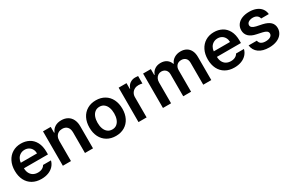

<svg xmlns="http://www.w3.org/2000/svg" viewBox="108 -1545 3850 2563"><g transform="rotate(-30 2033.0 -263.5)"><path d="M37.1 -261.7Q37.1 -343.3 68.4 -405.5Q99.6 -467.8 156.5 -502.4Q213.4 -537.1 288.1 -537.1Q355.5 -537.1 410.4 -508.3Q465.3 -479.5 497.8 -419.2Q530.3 -358.9 530.3 -269.5V-230.5H160.2Q160.6 -186 177.7 -153.6Q194.8 -121.1 225.1 -104Q255.4 -86.9 295.9 -86.9Q335.4 -86.9 363.3 -102.1Q391.1 -117.2 403.3 -141.6H525.4Q514.2 -95.7 482.9 -61.3Q451.7 -26.9 403.6 -8.1Q355.5 10.7 294.9 10.7Q215.8 10.7 157.5 -22.7Q99.1 -56.2 68.1 -117.7Q37.1 -179.2 37.1 -261.7ZM411.1 -315.4Q410.6 -351.6 395.5 -379.9Q380.4 -408.2 353 -424.3Q325.7 -440.4 290 -440.4Q253.4 -440.4 224.9 -423.6Q196.3 -406.7 179.7 -378.2Q163.1 -349.6 160.6 -315.4Z M752 0H627V-530.3H746.1V-440.4H752.9Q771.5 -486.3 811.8 -511.7Q852.1 -537.1 910.2 -537.1Q965.3 -537.1 1006.6 -513.7Q1047.9 -490.2 1070.1 -445.3Q1092.3 -400.4 1091.8 -337.9V0H967.8V-318.4Q967.8 -372.1 940.4 -401.9Q913.1 -431.6 864.3 -431.6Q831.1 -431.6 805.7 -417.2Q780.3 -402.8 766.1 -375.7Q752 -348.6 752 -310.5Z M1188.5 -262.7Q1188.5 -344.7 1219.7 -406.7Q1251 -468.8 1308.6 -502.9Q1366.2 -537.1 1442.4 -537.1Q1519 -537.1 1576.7 -502.9Q1634.3 -468.8 1665.3 -406.7Q1696.3 -344.7 1696.3 -262.7Q1696.3 -181.2 1665 -119.1Q1633.8 -57.1 1576.4 -23.2Q1519 10.7 1442.4 10.7Q1366.2 10.7 1308.6 -23.4Q1251 -57.6 1219.7 -119.4Q1188.5 -181.2 1188.5 -262.7ZM1570.3 -263.7Q1570.3 -313 1555.9 -352.8Q1541.5 -392.6 1512.9 -415.5Q1484.4 -438.5 1443.4 -438.5Q1401.4 -438.5 1372.3 -415.5Q1343.3 -392.6 1328.9 -353Q1314.5 -313.5 1314.5 -263.7Q1314.5 -213.9 1328.9 -174.3Q1343.3 -134.8 1372.3 -111.8Q1401.4 -88.9 1443.4 -88.9Q1484.4 -88.9 1512.9 -111.8Q1541.5 -134.8 1555.9 -174.3Q1570.3 -213.9 1570.3 -263.7Z M1793 -530.3H1914.1V-442.4H1919.9Q1933.6 -487.3 1969.2 -512.7Q2004.9 -538.1 2050.8 -538.1Q2078.1 -538.1 2095.7 -535.2V-419.9Q2087.4 -422.9 2070.3 -425.3Q2053.2 -427.7 2038.1 -427.7Q2003.9 -427.7 1976.6 -413.1Q1949.2 -398.4 1933.6 -372.1Q1918 -345.7 1918 -312.5V0H1793Z M2169.9 -530.3H2289.1V-440.4H2295.9Q2312 -485.8 2350.3 -511.5Q2388.7 -537.1 2441.4 -537.1Q2495.1 -537.1 2532.2 -511.7Q2569.3 -486.3 2585 -440.4H2590.8Q2608.4 -484.9 2650.6 -511Q2692.9 -537.1 2750 -537.1Q2798.8 -537.1 2836.2 -516.4Q2873.5 -495.6 2894.3 -454.8Q2915 -414.1 2915 -356.4V0H2791V-336.9Q2791 -384.3 2765.9 -408.4Q2740.7 -432.6 2700.2 -432.6Q2654.8 -432.6 2629.2 -404.5Q2603.5 -376.5 2603.5 -331.1V0H2482.4V-341.8Q2482.4 -368.7 2470.9 -389.4Q2459.5 -410.2 2439.2 -421.4Q2418.9 -432.6 2392.6 -432.6Q2365.7 -432.6 2343.5 -418.7Q2321.3 -404.8 2308.1 -379.6Q2294.9 -354.5 2294.9 -322.3V0H2169.9Z M3011.7 -261.7Q3011.7 -343.3 3043 -405.5Q3074.2 -467.8 3131.1 -502.4Q3188 -537.1 3262.7 -537.1Q3330.1 -537.1 3385 -508.3Q3439.9 -479.5 3472.4 -419.2Q3504.9 -358.9 3504.9 -269.5V-230.5H3134.8Q3135.3 -186 3152.3 -153.6Q3169.4 -121.1 3199.7 -104Q3230 -86.9 3270.5 -86.9Q3310.1 -86.9 3337.9 -102.1Q3365.7 -117.2 3377.9 -141.6H3500Q3488.8 -95.7 3457.5 -61.3Q3426.3 -26.9 3378.2 -8.1Q3330.1 10.7 3269.5 10.7Q3190.4 10.7 3132.1 -22.7Q3073.7 -56.2 3042.7 -117.7Q3011.7 -179.2 3011.7 -261.7ZM3385.7 -315.4Q3385.3 -351.6 3370.1 -379.9Q3355 -408.2 3327.6 -424.3Q3300.3 -440.4 3264.6 -440.4Q3228 -440.4 3199.5 -423.6Q3170.9 -406.7 3154.3 -378.2Q3137.7 -349.6 3135.3 -315.4Z M3808.6 -444.3Q3782.2 -444.3 3761 -436.3Q3739.7 -428.2 3728 -413.8Q3716.3 -399.4 3716.8 -381.8Q3715.3 -339.4 3792 -321.3L3881.8 -302.7Q3957.5 -285.6 3994.1 -250.5Q4030.8 -215.3 4031.2 -158.2Q4030.8 -108.4 4002.9 -70.1Q3975.1 -31.7 3924.1 -10.5Q3873 10.7 3804.7 10.7Q3704.6 10.7 3645.8 -32Q3586.9 -74.7 3577.1 -151.4H3704.1Q3710 -117.7 3735.6 -100.8Q3761.2 -84 3804.7 -84Q3849.6 -84 3877 -101.1Q3904.3 -118.2 3904.3 -147.5Q3904.3 -170.4 3885.5 -185.3Q3866.7 -200.2 3827.1 -209L3742.2 -227.5Q3668.5 -242.2 3630.6 -279.8Q3592.8 -317.4 3592.8 -375Q3592.8 -423.3 3619.1 -460.2Q3645.5 -497.1 3693.8 -517.1Q3742.2 -537.1 3806.6 -537.1Q3869.1 -537.1 3915.8 -517.8Q3962.4 -498.5 3989.3 -462.9Q4016.1 -427.2 4020.5 -378.9H3902.3Q3896.5 -409.2 3872.1 -426.8Q3847.7 -444.3 3808.6 -444.3Z"/></g></svg>

Font: Pretendard Std SemiBold
Style: Regular
Weight: 600
Designer: Base glyphs from Inter by Rasmus Andersson; Hangeul glyphs from Noto Sans CJK(Source Han Sans) by Jang Soo-young and Kan
Foundry: Kil Hyung-jin
Version: Version 1.309